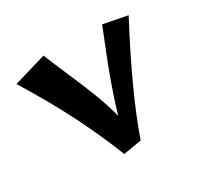

<svg xmlns="http://www.w3.org/2000/svg" viewBox="-133 -765 966 934"><g transform="rotate(-30 350.0 -298.5)"><path d="M314 7 356 -73Q372 -140 391.5 -203Q411 -266 433.5 -329Q456 -392 482 -457.5Q508 -523 536 -593L670 -567Q628 -488 591 -413.5Q554 -339 522 -269.5Q490 -200 463.5 -135.5Q437 -71 416 -10ZM314 7Q290 -54 261.5 -118Q233 -182 198.5 -251Q164 -320 122 -394.5Q80 -469 30 -550L213 -604Q239 -540 262 -487Q285 -434 305 -386Q325 -338 343 -290Q361 -242 376 -189Q391 -136 404 -73Z"/></g></svg>

Font: Marhey Medium
Style: Regular
Weight: 500
Designer: Nur Syamsi & Bustanul Arifin
Foundry: Namelatype
Version: Version 1.000